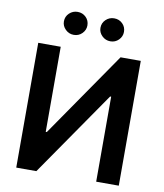

<svg xmlns="http://www.w3.org/2000/svg" viewBox="-99 -1021 939 1102"><g transform="rotate(10 370.5 -470.5)"><path d="M71.4 -727.3H202.4V-231.5H208.8L551.1 -727.3H669V0H537.3V-495.4H531.2L188.6 0H71.4ZM263.8 -807.5Q235.8 -807.5 215.4 -827.4Q195 -847.3 195 -874.3Q195 -902.7 215.4 -922.1Q235.8 -941.4 263.8 -941.4Q292.6 -941.4 312.3 -922.1Q332 -902.7 332 -874.3Q332 -847.3 312.3 -827.4Q292.6 -807.5 263.8 -807.5ZM476.9 -807.5Q448.9 -807.5 428.4 -827.4Q408 -847.3 408 -874.3Q408 -902.7 428.4 -922.1Q448.9 -941.4 476.9 -941.4Q505.7 -941.4 525.4 -922.1Q545.1 -902.7 545.1 -874.3Q545.1 -847.3 525.4 -827.4Q505.7 -807.5 476.9 -807.5Z"/></g></svg>

Font: Inter Zeller Semi Bold
Style: Regular
Weight: 600
Designer: Rasmus Andersson; Joe Bland
Foundry: zeller
Version: Version 3.015;git-dec3a8cb1